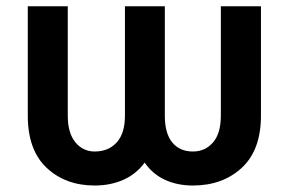

<svg xmlns="http://www.w3.org/2000/svg" viewBox="-20 -565 892 595"><path d="M66.1 -206.7V-545.5H190V-206.7Q190 -153.1 213.4 -124.3Q236.9 -95.5 273.4 -95.5Q316.1 -95.5 341.6 -123.6Q367.2 -151.6 367.2 -206.7V-545.5H490.8V-206.7Q490.8 -151.6 513.8 -123.6Q536.9 -95.5 577.8 -95.5Q615.8 -95.5 640.1 -123.6Q664.4 -151.6 664.4 -206.7V-545.5H788.7V-206.7Q788.7 -100.1 729.4 -45.1Q670.1 9.9 577.8 9.9Q529.5 9.9 491.1 -7.8Q452.8 -25.6 428.3 -61.1Q402.3 -25.6 362.4 -7.8Q322.4 9.9 273.4 9.9Q183.2 9.9 124.6 -44.9Q66.1 -99.8 66.1 -206.7Z"/></svg>

Font: Inter UI Semi Bold
Style: Regular
Weight: 600
Designer: Rasmus Andersson
Foundry: rsms
Version: 3.2;8d6f07862